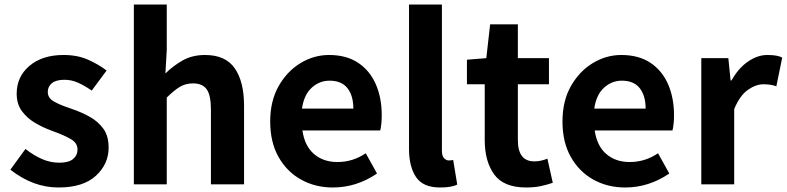

<svg xmlns="http://www.w3.org/2000/svg" viewBox="-20 -818 3491 852"><path d="M239 14Q127 14 26 -65L93 -157Q130 -128 167 -112Q204 -96 243 -96Q285 -96 304.5 -112.5Q324 -129 324 -155Q324 -184 293 -201.5Q262 -219 220 -234Q214 -236 207 -239Q171 -252 136 -272.5Q101 -293 77.5 -324.5Q54 -356 54 -402Q54 -478 111 -526Q168 -574 262 -574Q324 -574 371 -553Q418 -532 453 -505L387 -416Q357 -437 327.5 -450.5Q298 -464 266 -464Q229 -464 210.5 -449Q192 -434 192 -410Q192 -383 219.5 -367.5Q247 -352 287 -339Q296 -336 306 -332Q344 -319 379.5 -299Q415 -279 438.5 -247Q462 -215 462 -163Q462 -90 405.5 -38Q349 14 239 14Z M574 0V-798H720V-597L714 -492Q747 -525 790 -549.5Q833 -574 890 -574Q981 -574 1022 -514.5Q1063 -455 1063 -349V0H916V-331Q916 -396 897 -422Q878 -448 837 -448Q803 -448 777 -432Q751 -416 720 -385V0Z M1457 14Q1379 14 1316 -21Q1253 -56 1216 -121.5Q1179 -187 1179 -279Q1179 -370 1216.5 -436Q1254 -502 1313.5 -538Q1373 -574 1440 -574Q1517 -574 1569 -539.5Q1621 -505 1647.5 -444.5Q1674 -384 1674 -306Q1674 -286 1672 -267.5Q1670 -249 1667 -239H1322Q1332 -170 1373.5 -134.5Q1415 -99 1477 -99Q1546 -99 1603 -138L1653 -48Q1562 14 1457 14ZM1320 -336H1548Q1548 -393 1522 -426.5Q1496 -460 1442 -460Q1398 -460 1363.5 -429Q1329 -398 1320 -336Z M1933 14Q1857 14 1826 -32.5Q1795 -79 1795 -157V-798H1941V-150Q1941 -125 1951 -115.5Q1961 -106 1971 -106Q1976 -106 1980 -106.5Q1984 -107 1991 -108L2009 1Q1984 14 1933 14Z M2315 14Q2215 14 2173 -44Q2131 -102 2131 -196V-444H2052V-553L2138 -560L2155 -710H2278V-560H2416V-444H2278V-196Q2278 -100 2354 -102Q2368 -102 2382.5 -105.5Q2397 -109 2409 -114L2433 -7Q2411 1 2381.5 7.5Q2352 14 2315 14Z M2754 14Q2676 14 2613 -21Q2550 -56 2513 -121.5Q2476 -187 2476 -279Q2476 -370 2513.5 -436Q2551 -502 2610.5 -538Q2670 -574 2737 -574Q2814 -574 2866 -539.5Q2918 -505 2944.5 -444.5Q2971 -384 2971 -306Q2971 -286 2969 -267.5Q2967 -249 2964 -239H2619Q2629 -170 2670.5 -134.5Q2712 -99 2774 -99Q2843 -99 2900 -138L2950 -48Q2859 14 2754 14ZM2617 -336H2845Q2845 -393 2819 -426.5Q2793 -460 2739 -460Q2695 -460 2660.5 -429Q2626 -398 2617 -336Z M3092 0V-560H3212L3222 -461H3226Q3257 -516 3299.5 -545Q3342 -574 3385 -574Q3432 -574 3451 -562L3425 -435Q3402 -444 3367 -444Q3334 -444 3298.5 -419Q3263 -394 3238 -334V0Z"/></svg>

Font: Source Han Sans CN Bold
Style: Bold
Weight: 700
Designer: Ryoko NISHIZUKA 西塚涼子 (kana & ideographs); Paul D. Hunt (Latin, Greek & Cyrillic); Wenlong ZHANG 张文龙 (bopomofo); Sandoll 
Foundry: Adobe Systems Incorporated
Version: Version 1.00;May 30, 2023;FontCreator 11.5.0.2422 32-bit